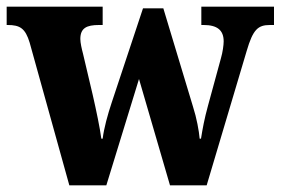

<svg xmlns="http://www.w3.org/2000/svg" viewBox="-24 -556 842 576"><path d="M65 -428 184 0H295L393 -319L486 0H596L716 -403C735 -468 750 -481 786 -481H798V-536H580V-481H587C627 -481 647 -466 647 -432C647 -421 644 -399 639 -382L600 -239C589 -199 584 -171 579 -140H575C573 -163 566 -202 555 -236L466 -531H405L311 -248C299 -212 288 -172 284 -140H280C276 -171 265 -224 254 -272L225 -395C221 -410 217 -428 217 -439C217 -472 236 -481 273 -481H284V-536H-4V-481H-1C36 -481 52 -471 65 -428Z"/></svg>

Font: Noto Serif Armenian SemiCondensed
Style: Bold
Weight: 700
Width: 4
Designer: Monotype Design Team
Foundry: Monotype Imaging Inc.
Version: Version 2.008